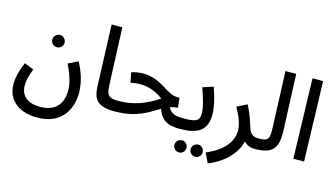

<svg xmlns="http://www.w3.org/2000/svg" viewBox="-101 -1073 2900 1661"><g transform="rotate(15 1349.0 -242.0)"><path d="M314 -402C344 -402 369 -426 369 -456C369 -486 344 -512 314 -512C283 -512 259 -486 259 -456C259 -426 283 -402 314 -402ZM34 1C34 156 155 230 304 230C541 230 602 56 602 -70C602 -165 567 -262 528 -333L440 -290C491 -189 506 -117 506 -65C506 32 463 134 306 134C200 134 131 84 131 -12C131 -57 142 -101 167 -163L83 -197C45 -110 34 -47 34 1Z M939 5C976 5 997 -17 997 -45C997 -71 982 -91 949 -91C855 -91 841 -115 837 -212L817 -715H721L741 -170C745 -48 787 5 939 5Z M939 5C1140 5 1235 -70 1323 -121C1357 -18 1427 5 1521 5C1559 5 1579 -17 1579 -45C1579 -71 1565 -91 1531 -91C1457 -91 1419 -103 1392 -154C1414 -161 1437 -166 1462 -167L1452 -255H1430C1333 -255 1263 -376 1095 -376C1062 -376 1025 -370 991 -360L1009 -270C1041 -277 1063 -280 1096 -280C1178 -280 1242 -250 1302 -207C1192 -134 1082 -91 948 -91Z M1521 5C1680 5 1765 -40 1765 -188C1765 -257 1738 -358 1713 -424L1619 -393C1646 -318 1674 -229 1674 -177C1674 -101 1637 -91 1531 -91ZM1715 204C1744 204 1768 180 1768 150C1768 120 1744 95 1715 95C1684 95 1660 120 1660 150C1660 180 1684 204 1715 204ZM1570 204C1599 204 1623 180 1623 150C1623 120 1599 95 1570 95C1539 95 1515 120 1515 150C1515 180 1539 204 1570 204Z M1835 231C1950 187 2067 91 2097 -36C2119 -11 2150 5 2195 5C2233 5 2253 -17 2253 -45C2253 -71 2239 -91 2205 -91C2154 -91 2127 -108 2108 -172C2095 -216 2072 -284 2037 -352L1947 -307C1985 -238 2015 -170 2015 -109C2015 -23 1958 75 1793 144Z M2196 5C2375 5 2400 -78 2394 -224L2374 -715H2278L2297 -221C2301 -118 2298 -91 2205 -91Z M2540 0H2636L2615 -715H2520Z"/></g></svg>

Font: Noto Sans Arabic UI SmCn Md
Style: Regular
Weight: 500
Width: 4
Designer: Monotype Design Team, Nadine Chahine and Nizar Qandah
Foundry: Monotype Imaging Inc.
Version: Version 2.010